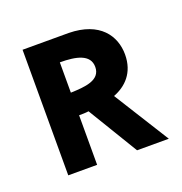

<svg xmlns="http://www.w3.org/2000/svg" viewBox="-63 -318 356 375"><g transform="rotate(-20 114.5 -130.5)"><path d="M20 -261V0H80V-103C86 -103 93 -103 100 -104L163 0H229L157 -115C183 -125 205 -146 205 -184C205 -223 180 -260 116 -261ZM80 -150V-213C114 -213 142 -207 142 -181C142 -153 109 -151 80 -150Z"/></g></svg>

Font: Hussar Tani
Style: Dwa
Weight: 700
Foundry: Cannot Into Space Fonts
Version: Version 0.92